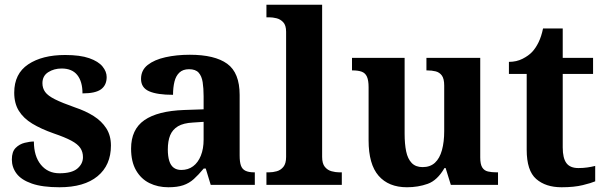

<svg xmlns="http://www.w3.org/2000/svg" viewBox="-20 -780 2551 810"><path d="M231 10Q159 10 114.5 -5.5Q70 -21 50 -47.5Q30 -74 30 -107Q30 -140 46 -156Q62 -172 84 -177.5Q106 -183 123 -183Q123 -121 152.5 -85Q182 -49 231 -49Q283 -49 306.5 -69Q330 -89 330 -117Q330 -139 319 -155.5Q308 -172 281 -186.5Q254 -201 207 -217Q153 -236 116 -258.5Q79 -281 59.5 -312.5Q40 -344 40 -389Q40 -469 99 -508.5Q158 -548 255 -548Q318 -548 356.5 -534.5Q395 -521 412.5 -499.5Q430 -478 430 -455Q430 -421 406.5 -403.5Q383 -386 328 -386Q328 -436 306 -463.5Q284 -491 240 -491Q208 -491 183.5 -475.5Q159 -460 159 -429Q159 -408 170.5 -392Q182 -376 212 -361Q242 -346 296 -327Q341 -312 375 -290.5Q409 -269 428.5 -238.5Q448 -208 448 -166Q448 -83 391.5 -36.5Q335 10 231 10Z M690 10Q646 10 610.5 -7.5Q575 -25 554 -61.4Q533 -97.7 533 -153Q533 -234 589 -273Q645 -312 757 -316L839 -318.8V-374Q839 -407.6 835 -433.3Q831 -459 818 -473.5Q805 -488 777.5 -488Q752 -488 737 -474Q722 -460 716 -435.5Q710 -411 710 -380Q643 -380 609 -395Q575 -410 575 -447Q575 -483.8 603 -505.9Q631 -528 677.9 -538.5Q724.8 -549 780.8 -549Q886 -549 938.5 -511Q991 -473 991 -379.4V-124.1Q991 -96.6 996.5 -81.3Q1002 -66 1015.7 -59.5Q1029.4 -53 1051 -53H1055V0H869L848 -69H839.4Q817 -42 797.5 -24.5Q778 -7 753 1.5Q728 10 690 10ZM744.8 -63Q774 -63 794.8 -78.7Q815.7 -94.3 827.3 -123.3Q839 -152.3 839 -191V-266L794 -263Q754 -261 730.9 -247.3Q707.9 -233.5 697.9 -209.3Q688 -185.1 688 -149.4Q688 -121 694 -101.5Q700 -82 712.8 -72.5Q725.6 -63 744.8 -63Z M1104 0V-53H1116Q1131 -53 1147.5 -57.5Q1164 -62 1175.5 -76Q1187 -90 1187 -118V-646Q1187 -673 1175 -686Q1163 -699 1146.5 -703Q1130 -707 1116 -707H1104V-760H1339V-118Q1339 -90 1350.5 -76Q1362 -62 1379 -57.5Q1396 -53 1410 -53H1422V0Z M1697 10Q1619.4 10 1577.2 -38.5Q1535 -87 1535 -188V-412Q1535 -441 1528 -456.5Q1521 -472 1506 -477.5Q1491 -483 1467 -483H1465V-536H1687V-216Q1687 -172.6 1693.5 -141.3Q1700 -110 1716.8 -92.5Q1733.6 -75 1762.8 -75Q1795 -75 1815 -93.5Q1835 -112 1844.5 -146.7Q1854 -181.4 1854 -227V-419Q1854 -447.9 1844 -461.5Q1834 -475 1817.8 -479Q1801.7 -483 1781.6 -483H1779V-536H2006V-115.6Q2006 -87 2014.5 -73.5Q2023 -60 2038.7 -56.5Q2054.4 -53 2073 -53H2081V0H1882L1860 -71H1855.1Q1825 -19 1784.5 -4.5Q1744 10 1697 10Z M2349 10Q2282 10 2242 -25Q2202 -60 2202 -148V-468H2127V-519Q2159 -519 2184.5 -532Q2210 -545 2225 -561Q2240 -577 2252 -601.5Q2264 -626 2271 -660H2354V-536H2482V-468H2354V-158Q2354 -113 2369.5 -92Q2385 -71 2420 -71Q2440 -71 2457.5 -73.5Q2475 -76 2491 -80V-15Q2475 -8 2438.5 1Q2402 10 2349 10Z"/></svg>

Font: Noto Serif Tamil
Style: Italic
Weight: 400
Italic angle: -12°
Designer: Indian Type Foundry, Tom Grace, and the Monotype Design Team
Foundry: Monotype Imaging Inc.
Version: Version 2.003